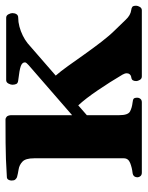

<svg xmlns="http://www.w3.org/2000/svg" viewBox="60 -588 528 687"><g transform="rotate(-90 323.5 -244.0)"><path d="M49.8 0Q41.5 0 37.4 -4.9Q33.2 -9.8 33.2 -15.1Q33.2 -31.2 49.3 -33.2Q67.4 -35.2 84.2 -41.7Q101.1 -48.3 101.1 -64.5V-385.7Q101.1 -416 89.1 -427.2Q77.1 -438.5 61.3 -440.9Q45.4 -443.4 33.2 -446.8Q28.3 -449.2 24.9 -453.1Q21.5 -457 21.5 -466.3Q21.5 -472.2 24.4 -477.3Q27.3 -482.4 33.2 -482.9Q101.6 -487.3 156.7 -487.5Q211.9 -487.8 240.7 -487.8Q244.6 -487.8 249.5 -483.9Q254.4 -480 255.4 -468.3V-249.5L434.1 -404.8Q438 -408.7 441.2 -411.9Q444.3 -415 444.3 -418.5Q444.3 -428.2 430.9 -433.1Q417.5 -438 379.4 -442.4Q369.6 -443.4 366.9 -449.5Q364.3 -455.6 364.3 -463.4Q364.3 -468.8 368.4 -477.1Q372.6 -485.4 380.9 -485.4H604Q612.3 -485.4 616.5 -477.1Q620.6 -468.8 620.6 -463.4Q620.6 -454.6 616.7 -448.5Q612.8 -442.4 604.5 -442.4Q588.9 -442.4 572.3 -438Q555.7 -433.6 540.3 -426Q524.9 -418.5 512.7 -408.7L397 -308.1Q412.1 -291 431.6 -263.7Q451.2 -236.3 473.1 -205.3Q495.1 -174.3 517.6 -145Q540 -115.7 561 -94.7Q581.1 -74.7 596.9 -57.6Q612.8 -40.5 630.9 -38.1Q639.2 -37.1 643.1 -33.9Q647 -30.8 647 -20Q647 -14.6 642.8 -7.3Q638.7 0 630.4 0H394Q385.7 0 381.6 -7.3Q377.4 -14.6 377.4 -20Q377.4 -27.8 380.4 -32.5Q383.3 -37.1 392.6 -38.1Q397.9 -39.1 401.6 -43.2Q405.3 -47.4 405.3 -53.7Q405.3 -61 400.4 -69.3Q374.5 -113.3 344.7 -157.2Q314.9 -201.2 290.5 -227.5L255.4 -196.8V-80.6Q255.4 -49.3 268.8 -42.2Q282.2 -35.2 300.3 -33.2Q310.5 -32.2 314.2 -29.3Q317.9 -26.4 317.9 -15.1Q317.9 -9.8 313.7 -4.9Q309.6 0 301.3 0Z"/></g></svg>

Font: Gelasio
Style: Bold
Weight: 700
Designer: Eben Sorkin
Foundry: Eben Sorkin
Version: Version 1.008